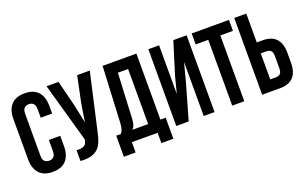

<svg xmlns="http://www.w3.org/2000/svg" viewBox="-89 -1130 2634 1645"><g transform="rotate(-20 1228.5 -307.0)"><path d="M359 -261V-168Q359 -83 317.5 -37.5Q276 8 195 8Q114 8 72.5 -37.5Q31 -83 31 -168V-532Q31 -617 72.5 -662.5Q114 -708 195 -708Q276 -708 317.5 -662.5Q359 -617 359 -532V-464H255V-539Q255 -577 239.5 -592.5Q224 -608 198 -608Q172 -608 156.5 -592.5Q141 -577 141 -539V-161Q141 -123 156.5 -108Q172 -93 198 -93Q224 -93 239.5 -108Q255 -123 255 -161V-261Z M670 -178Q660 -131 645.5 -95.5Q631 -60 606.5 -37.5Q582 -15 543.5 -5Q505 5 448 1V-97Q490 -94 514 -105Q538 -116 545 -154L546 -160L394 -700H503L563 -461L597 -297L623 -460L673 -700H788Z M1152 94V0H917V94H810V-98H853Q867 -116 872.5 -137Q878 -158 880 -189L905 -700H1213V-98H1261V94ZM988 -191Q986 -151 978.5 -131Q971 -111 957 -98H1101V-600H1008Z M1435 0H1322V-700H1420V-257L1460 -411L1550 -700H1671V0H1572V-493L1527 -321Z M1717 -700H2057V-600H1942V0H1832V-600H1717Z M2105 0V-700H2215V-437H2267Q2350 -437 2390.5 -393Q2431 -349 2431 -264V-173Q2431 -88 2390.5 -44Q2350 0 2267 0ZM2267 -100Q2293 -100 2307 -114Q2321 -128 2321 -166V-271Q2321 -309 2307 -323Q2293 -337 2267 -337H2215V-100Z"/></g></svg>

Font: SVN-Bebas Neue
Style: Bold
Weight: 700
Designer: Ryoichi Tsunekawa
Foundry: Ryoichi Tsunekawa
Version: Version 1.300; ttfautohint (v1.7.9-c794)